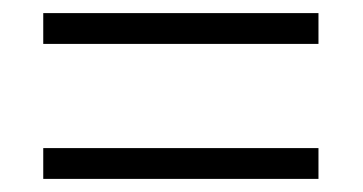

<svg xmlns="http://www.w3.org/2000/svg" viewBox="-20 -499 554 293"><path d="M46 -432H466V-479H46ZM46 -226H466V-273H46Z"/></svg>

Font: Noto Sans Armenian SemiCondensed Light
Style: Regular
Weight: 300
Width: 4
Designer: Monotype Design Team
Foundry: Monotype Imaging Inc.
Version: Version 2.008